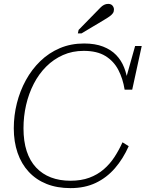

<svg xmlns="http://www.w3.org/2000/svg" viewBox="-20 -952 750 989"><path d="M343 -21Q398 -21 440 -36.5Q482 -52 514 -79.5Q546 -107 569.5 -143Q593 -179 611 -219L643 -199Q614 -134 572 -85.5Q530 -37 473.5 -10Q417 17 343 17Q274 17 220 -4.5Q166 -26 128 -67Q90 -108 70.5 -165Q51 -222 51 -291Q51 -357 67 -420.5Q83 -484 113.5 -539.5Q144 -595 188 -637.5Q232 -680 288.5 -704Q345 -728 413 -728Q470 -728 511 -712Q552 -696 578.5 -668.5Q605 -641 619.5 -604Q634 -567 639 -524L624 -530L676 -715H710L661 -490H622Q613 -547 589.5 -592Q566 -637 523 -663.5Q480 -690 411 -690Q353 -690 304.5 -668.5Q256 -647 218 -609Q180 -571 154 -520.5Q128 -470 114.5 -411.5Q101 -353 101 -291Q101 -224 117.5 -173.5Q134 -123 166 -89Q198 -55 242.5 -38Q287 -21 343 -21ZM475 -890Q488 -903 497 -912.5Q506 -922 516 -927Q526 -932 537 -932Q552 -932 559.5 -923Q567 -914 567 -903Q567 -892 561.5 -884Q556 -876 545 -868Q534 -860 517 -850L400 -780H381L385 -798Z"/></svg>

Font: Roboto Serif 20pt Thin
Style: Italic
Weight: 250
Italic angle: -10°
Version: Version 1.007